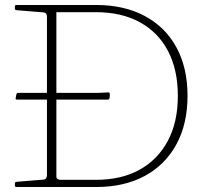

<svg xmlns="http://www.w3.org/2000/svg" viewBox="-20 -753 864 773"><path d="M169 0V-733H207V-42Q207 -35 212 -32Q217 -29 224 -29H366Q469 -29 542.5 -70Q616 -111 656 -186.5Q696 -262 696 -367Q696 -472 656.5 -547.5Q617 -623 543 -663.5Q469 -704 366 -704H207V-733H366Q480 -733 563 -688.5Q646 -644 690.5 -562Q735 -480 735 -367Q735 -254 690 -171.5Q645 -89 562.5 -44.5Q480 0 366 0ZM40 -727Q40 -733 46 -733H207V-511H169V-685Q169 -693 166 -697.5Q163 -702 156 -703L46 -712Q40 -713 40 -719ZM46 0Q40 0 40 -6V-14Q40 -20 46 -21L156 -30Q163 -31 166 -36Q169 -41 169 -48V-222H207V0ZM48 -352Q42 -352 43 -358L46 -373Q47 -379 53 -379H375L416 -381Q422 -381 422 -375Q422 -371 422 -367Q422 -363 421 -358Q420 -352 414 -352Z"/></svg>

Font: Hahmlet Thin
Style: Regular
Weight: 250
Version: Version 1.002